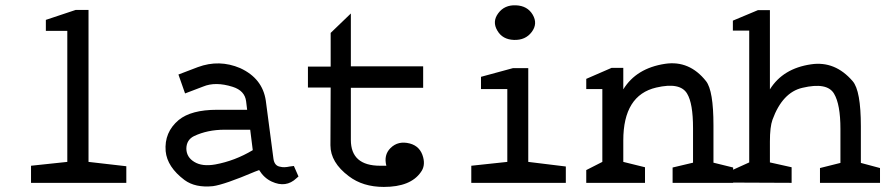

<svg xmlns="http://www.w3.org/2000/svg" viewBox="-20 -699 3384 734"><path d="M318.4 -80.1 462.9 -63.5V0H98.6V-65.4L237.3 -80.1V-581.1H155.3V-623L269.5 -661.1H318.4Z M936.5 -203.1H837.9Q773.4 -203.1 721.7 -178.7Q692.4 -164.1 692.4 -129.9Q693.4 -97.7 722.7 -80.1Q752.9 -61.5 802.7 -70.3Q877.9 -84 946.3 -125ZM924.8 -279.3 920.9 -311.5Q916 -352.5 869.1 -367.2Q803.7 -387.7 756.8 -368.2L687.5 -341.8L662.1 -414.1L736.3 -442.4Q818.4 -472.7 898.4 -438.5Q983.4 -399.4 996.1 -314.5L1025.4 -91.8Q1029.3 -64.5 1051.8 -61.5Q1065.4 -57.6 1087.9 -62.5L1103.5 -64.5L1121.1 -24.4L1113.3 -17.6Q1073.2 20.5 1018.6 -4.9Q989.3 -18.6 970.7 -48.8L955.1 -43Q837.9 6.8 793.9 12.7Q726.6 19.5 685.5 -10.7Q619.1 -60.5 613.3 -121.1Q607.4 -193.4 663.1 -240.2Q710.9 -279.3 809.6 -279.3Z M1321.3 -647.5V-445.3H1597.7V-363.3H1321.3V-164.1Q1321.3 -65.4 1433.6 -65.4H1457Q1446.3 -106.4 1472.7 -132.8Q1502 -162.1 1546.9 -150.4Q1586.9 -139.6 1597.7 -97.7Q1606.4 -64.5 1588.9 -41Q1549.8 15.6 1447.3 15.6Q1367.2 15.6 1313.5 -25.4Q1243.2 -78.1 1243.2 -143.6L1244.1 -364.3H1157.2V-444.3H1244.1V-573.2Z M1881.3 -582Q1860.8 -616.2 1884.8 -648.4Q1908.7 -680.7 1952.6 -678.7Q1996.6 -676.8 2016.6 -642.6Q2036.6 -608.4 2012.7 -576.7Q1988.8 -544.9 1944.8 -546.4Q1900.9 -547.9 1881.3 -582ZM1999.5 -80.1 2143.1 -62.5V0H1781.7V-65.4L1919.4 -80.1V-358.4H1818.8V-405.3L1940.9 -438.5H1999.5Z M2629.4 -209Q2629.4 -303.7 2606.9 -340.8Q2580.6 -385.7 2488.8 -364.3Q2362.8 -335 2362.8 -162.1V-80.1L2445.8 -59.6V0H2221.2V-48.8L2282.7 -80.1V-358.4H2221.2V-397.5L2317.9 -439.5H2362.8V-357.4Q2412.6 -438.5 2522.9 -455.1Q2615.7 -468.8 2679.2 -388.7Q2707.5 -352.5 2707.5 -219.7V-77.1L2782.7 -58.6V0H2551.3V-58.6L2629.4 -77.1Z M3192.9 -206.1Q3192.9 -299.8 3168.5 -340.8Q3142.1 -385.7 3047.4 -363.3Q2971.2 -345.7 2933.1 -241.2Q2923.3 -213.9 2923.3 -158.2V-78.1L3006.3 -59.6V0L2781.7 -1V-49.8L2844.2 -78.1V-582H2781.7V-620.1L2877.4 -660.2H2923.3V-357.4Q2973.1 -437.5 3080.6 -453.1Q3172.4 -466.8 3239.7 -388.7Q3271 -352.5 3271 -215.8V-76.2L3344.2 -56.6V0H3114.7V-56.6L3192.9 -76.2Z"/></svg>

Font: Hopone
Style: Regular
Weight: 400
Foundry: SIL International (SIL)
Version: Version 1.00 September 3, 2015, initial release